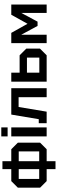

<svg xmlns="http://www.w3.org/2000/svg" viewBox="1050 -1808 898 3039"><g transform="rotate(-90 1499.5 -289.0)"><path d="M48 -104V-456L152 -560H656L760 -456V-104L656 0H152ZM186 -442V-118H622V-442ZM467 140H341V-700H467Z M860 0V-560H1002V0ZM860 -618V-718H1002V-618Z M1622 -560V0H1480V-444H1325L1251 0H1069V-125H1132L1205 -560Z M1726 0V-560H1868V-428H2143L2249 -322V-106L2143 0ZM1868 -116H2107V-312H1868Z M2336 0V-560H2498L2642 -303L2785 -560H2947V0H2814V-402L2676 -144H2608L2469 -402V0Z"/></g></svg>

Font: Tektur SemiBold
Style: Regular
Weight: 600
Designer: Adam Jagosz
Foundry: Adam Jagosz
Version: Version 1.005;gftools[0.9.30]